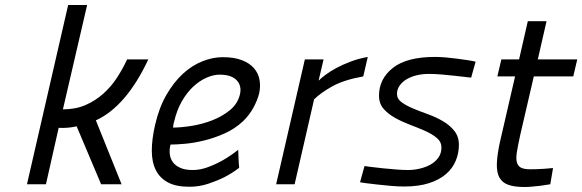

<svg xmlns="http://www.w3.org/2000/svg" viewBox="-20 -738 2332 769"><path d="M88 0 253 -718H329L232 -300Q283 -300 323 -317.5Q363 -335 394.5 -363.5Q426 -392 449 -427.5Q472 -463 489 -500H574Q530 -406 477 -344.5Q424 -283 364 -256L467 0H385L287 -232Q252 -224 215 -226L164 0Z M752 -57Q783 -57 815.5 -69.5Q848 -82 874 -97Q905 -115 934 -138Q935 -120 935.5 -102.5Q936 -85 938 -66Q911 -45 878 -28Q850 -14 814 -2Q778 10 738 10Q685 10 652.5 -7.5Q620 -25 604 -57Q588 -89 588 -134.5Q588 -180 601 -237Q617 -307 646.5 -358Q676 -409 712.5 -442.5Q749 -476 790.5 -492.5Q832 -509 872 -509Q918 -509 949 -497Q980 -485 997.5 -464.5Q1015 -444 1019.5 -418Q1024 -392 1018 -364Q1011 -336 994.5 -306Q978 -276 954 -253Q921 -222 879.5 -203.5Q838 -185 796.5 -175Q755 -165 719.5 -162Q684 -159 663 -159Q658 -140 660 -121.5Q662 -103 672 -89Q682 -75 701.5 -66Q721 -57 752 -57ZM673 -227Q703 -227 745.5 -233.5Q788 -240 828.5 -255.5Q869 -271 900.5 -296.5Q932 -322 941 -360Q949 -394 928 -416.5Q907 -439 859 -439Q835 -439 807.5 -427Q780 -415 754.5 -391.5Q729 -368 708.5 -332.5Q688 -297 677 -249Q675 -244 674.5 -238Q674 -232 673 -227Z M1201 -500H1276L1256 -415Q1266 -425 1284 -438.5Q1302 -452 1327 -465.5Q1352 -479 1383.5 -491Q1415 -503 1453 -510L1435 -432Q1357 -418 1310.5 -392Q1264 -366 1238 -340L1160 0H1086Z M1867 -427Q1836 -430 1806 -434Q1780 -437 1750.5 -439.5Q1721 -442 1698 -442Q1672 -442 1649 -436.5Q1626 -431 1608.5 -420.5Q1591 -410 1580.5 -395Q1570 -380 1570 -362Q1570 -342 1588.5 -328.5Q1607 -315 1634.5 -303.5Q1662 -292 1694 -280.5Q1726 -269 1753.5 -253Q1781 -237 1799.5 -214Q1818 -191 1818 -158Q1818 -125 1805.5 -94.5Q1793 -64 1766.5 -41Q1740 -18 1698.5 -4.5Q1657 9 1598 9Q1575 9 1546 6.5Q1517 4 1490.5 1Q1464 -2 1444.5 -4.5Q1425 -7 1422 -8L1440 -73Q1444 -72 1465 -69.5Q1486 -67 1513.5 -64Q1541 -61 1569 -59Q1597 -57 1614 -57Q1637 -57 1661 -62.5Q1685 -68 1704.5 -79Q1724 -90 1736 -107Q1748 -124 1748 -147Q1748 -170 1729.5 -185.5Q1711 -201 1683 -213.5Q1655 -226 1623 -238Q1591 -250 1563 -265.5Q1535 -281 1516.5 -302Q1498 -323 1498 -355Q1498 -422 1553.5 -466Q1609 -510 1722 -510Q1742 -510 1765 -508Q1788 -506 1810.5 -503Q1833 -500 1853 -497Q1873 -494 1885 -491Z M2118 -432 2064 -199Q2055 -158 2050.5 -131Q2046 -104 2050 -88.5Q2054 -73 2066.5 -66.5Q2079 -60 2104 -60Q2115 -60 2130.5 -60.5Q2146 -61 2160 -62Q2177 -63 2195 -65L2184 0Q2164 3 2145 6Q2128 8 2110.5 9.5Q2093 11 2080 11Q2041 11 2016.5 2.5Q1992 -6 1980.5 -26.5Q1969 -47 1970 -82.5Q1971 -118 1983 -172L2043 -432H1972L1988 -500H2059L2094 -653H2169L2134 -500H2292L2276 -432Z"/></svg>

Font: Panefresco 400wt
Style: Italic
Weight: 400
Foundry: Campivisivi & Chank Co
Version: Version 1.001